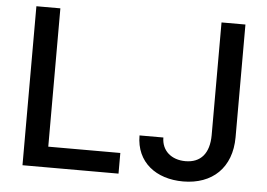

<svg xmlns="http://www.w3.org/2000/svg" viewBox="-52 -796 1219 875"><g transform="rotate(5 558.0 -358.5)"><path d="M79.9 0H519.2V-94.5H189.6V-727.3H79.9ZM599.4 -181.8C599.4 -58.9 691.8 9.9 815 9.9C948.5 9.9 1035.9 -71.7 1036.2 -211.6V-727.3H926.8V-211.6C926.5 -127.8 887.4 -83.1 817.8 -83.1C753.6 -83.1 708.8 -121.4 708.5 -181.8Z"/></g></svg>

Font: Margiela Sans Medium
Style: Regular
Weight: 500
Designer: Stefan Endress, Andreas Faust
Version: Version 1.100;FEAKit 1.0